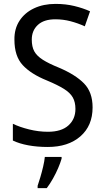

<svg xmlns="http://www.w3.org/2000/svg" viewBox="-20 -744 539 985"><path d="M455 -193Q455 -99 392.5 -44.5Q330 10 225 10Q171 10 125 1.5Q79 -7 46 -23V-109Q81 -92 129.5 -80Q178 -68 226 -68Q295 -68 331 -100.5Q367 -133 367 -185Q367 -220 353.5 -244Q340 -268 308 -288Q276 -308 221 -331Q139 -364 96.5 -410Q54 -456 54 -540Q53 -596 80 -637.5Q107 -679 155 -701.5Q203 -724 265 -724Q317 -724 362 -713Q407 -702 442 -686L415 -609Q380 -625 342 -635Q304 -645 264 -645Q205 -645 174 -616Q143 -587 143 -541Q143 -504 156 -480.5Q169 -457 199.5 -437.5Q230 -418 282 -397Q367 -361 411 -316Q455 -271 455 -193ZM296 70Q290 91 278.5 118Q267 145 251.5 172.5Q236 200 220 221H173V209Q179 192 187 165Q195 138 201.5 110Q208 82 210 61H296Z"/></svg>

Font: Noto Sans Myanmar SemiCondensed
Style: Regular
Weight: 400
Width: 4
Designer: Monotype Design Team
Foundry: Monotype Imaging Inc.
Version: Version 2.107; ttfautohint (v1.8.4.7-5d5b)